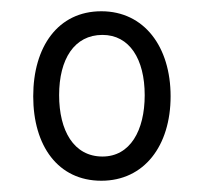

<svg xmlns="http://www.w3.org/2000/svg" viewBox="-20 -752 362 341"><path d="M160 -431C236 -431 283 -493 283 -581C283 -669 236 -732 160 -732C83 -732 39 -669 39 -581C39 -493 83 -431 160 -431ZM162 -474C111 -474 85 -520 85 -583C85 -647 112 -690 162 -690C210 -690 237 -647 237 -583C237 -520 211 -474 162 -474Z"/></svg>

Font: Noto Serif Armenian ExtraCondensed SemiBold
Style: Regular
Weight: 600
Width: 2
Designer: Monotype Design Team
Foundry: Monotype Imaging Inc.
Version: Version 2.008